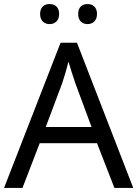

<svg xmlns="http://www.w3.org/2000/svg" viewBox="-20 -928 679 948"><path d="M178 -859C178 -825 199 -809 225 -809C250 -809 272 -825 272 -859C272 -894 250 -908 225 -908C199 -908 178 -894 178 -859ZM366 -859C366 -825 387 -809 412 -809C437 -809 459 -825 459 -859C459 -894 437 -908 412 -908C387 -908 366 -894 366 -859ZM545 0H638L360 -717H279L0 0H91L176 -221H459ZM352 -517 432 -301H206L287 -517C295 -540 308 -583 318 -624C325 -599 346 -533 352 -517Z"/></svg>

Font: Noto Sans Psalter Pahlavi
Style: Regular
Weight: 400
Designer: Monotype Design Team
Foundry: Monotype Imaging Inc.
Version: Version 2.002